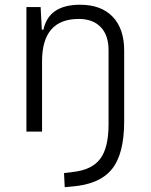

<svg xmlns="http://www.w3.org/2000/svg" viewBox="-20 -547 626 798"><path d="M249 231 246.1 172.4 285.2 167.5Q362.3 158.7 396.7 112.8Q431.2 66.9 431.2 -30.3V-338.4Q431.2 -400.9 398.4 -434.6Q365.7 -468.3 307.6 -468.3Q154.8 -468.3 154.8 -292.5V0H89.8V-517.6H148.9L153.8 -423.8H160.6Q182.6 -527.3 313 -527.3Q400.4 -527.3 448.2 -477.5Q496.1 -427.7 496.1 -336.9V-42.5Q496.1 94.2 444.1 157.2Q392.1 220.2 275.4 228.5Z"/></svg>

Font: CaskaydiaMono NF Light
Style: Regular
Weight: 300
Designer: Aaron Bell
Foundry: Saja Typeworks
Version: Version 2111.001; ttfautohint (v1.8.4);Nerd Fonts 3.1.1